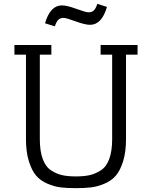

<svg xmlns="http://www.w3.org/2000/svg" viewBox="-20 -964 790 998"><path d="M55 -680H115V-241Q115 -174 130 -126Q145 -78 167.5 -51.5Q190 -25 226 -9.5Q262 6 295 10Q328 14 374 14Q420 14 453.5 10Q487 6 523.5 -9.5Q560 -25 582.5 -51.5Q605 -78 620 -126Q635 -174 635 -241V-680H695V-730H503V-680H563V-241Q563 -179 548 -138Q533 -97 504 -78.5Q475 -60 445.5 -53.5Q416 -47 374 -47Q333 -47 303.5 -53.5Q274 -60 245.5 -78.5Q217 -97 202 -138Q187 -179 187 -241V-680H247V-730H55ZM448 -835Q509 -835 536 -928L486 -944Q478 -920 468 -910Q458 -900 440 -900Q426 -900 377 -918Q328 -936 302 -936Q241 -936 214 -843L265 -827Q273 -851 283 -861Q293 -871 311 -871Q324 -871 373 -853Q422 -835 448 -835Z"/></svg>

Font: Glegoo
Style: Regular
Weight: 400
Version: Version 2.0.1; ttfautohint (v0.9) -r 48 -G 60